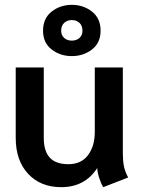

<svg xmlns="http://www.w3.org/2000/svg" viewBox="-20 -764 588 794"><path d="M45 -194V-485H161V-194Q161 -139 186 -112Q211 -85 263 -85Q316 -85 344 -122.5Q372 -160 372 -218V-485H488V-131Q488 -99 492.5 -76.5Q497 -54 510 -30L407 10Q398 -4 390.5 -27Q383 -50 382 -69Q331 10 233 10Q148 10 96.5 -45Q45 -100 45 -194ZM158 -637Q158 -688 193.5 -716Q229 -744 277 -744Q325 -744 360.5 -716Q396 -688 396 -637Q396 -587 360.5 -559.5Q325 -532 277 -532Q229 -532 193.5 -559.5Q158 -587 158 -637ZM321 -637Q321 -658 308.5 -669.5Q296 -681 277 -681Q258 -681 245.5 -669.5Q233 -658 233 -637Q233 -618 245.5 -607Q258 -596 277 -596Q296 -596 308.5 -607Q321 -618 321 -637Z"/></svg>

Font: Niramit SemiBold
Style: Regular
Weight: 600
Designer: Katatrad Aksorn Co.,Ltd.
Foundry: Cadson Demak Co.,Ltd.
Version: Version 1.001; ttfautohint (v1.6)